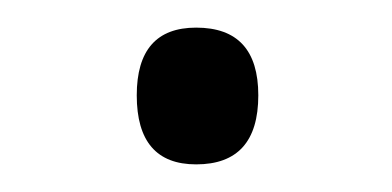

<svg xmlns="http://www.w3.org/2000/svg" viewBox="-20 -108 284 139"><path d="M79 -39Q79 -88 122 -88Q167 -88 167 -39Q167 11 122 11Q79 11 79 -39Z"/></svg>

Font: Noto Sans Myanmar Light
Style: Regular
Weight: 300
Designer: Monotype Design Team
Foundry: Monotype Imaging Inc.
Version: Version 2.107; ttfautohint (v1.8.4.7-5d5b)